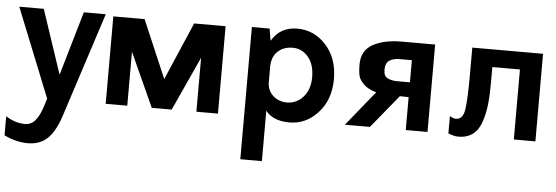

<svg xmlns="http://www.w3.org/2000/svg" viewBox="-49 -647 3027 1046"><g transform="rotate(5 1464.5 -124.0)"><path d="M0 115Q52 148 105 148Q140 148 162.5 120Q185 92 199 47L214 0L19 -486H153L270 -136L372 -486H492L306 88Q277 175 235.5 213Q194 251 129.5 251Q65 251 0 219Z M534 0V-478H705L840 -162L976 -478H1148V0H1030V-295L895 0H786L652 -295V0Z M1291 237V-486H1388L1399 -420Q1445 -499 1539 -499Q1629 -499 1693 -431Q1761 -359 1761 -243Q1761 -126 1692 -54Q1628 14 1539 14Q1450 14 1409 -39V237ZM1409 -196Q1409 -149 1442 -120Q1473 -93 1518 -93Q1539 -93 1561.5 -102Q1584 -111 1602 -130Q1642 -172 1642 -242.5Q1642 -313 1607.5 -353Q1573 -393 1523.5 -393Q1474 -393 1442.5 -364.5Q1411 -336 1409 -283Z M1997 -191Q1997 -191 1992 -192Q1952 -205 1933 -222Q1914 -239 1903.5 -259Q1893 -279 1893 -336Q1894 -412 1955 -445Q2016 -478 2110 -478H2294V0H2175V-180L2127 -181L1979 0H1842ZM2104 -382Q2077 -382 2054 -369Q2031 -355 2031 -318Q2031 -281 2053 -272Q2074 -261 2104 -261H2175V-382Z M2408 -2V-97Q2425 -85 2442 -85Q2480 -85 2488.5 -140Q2497 -195 2497 -334V-479H2884V0H2766V-383H2615V-298Q2615 -228 2609.5 -178Q2604 -128 2588.5 -82Q2573 -36 2541.5 -12.5Q2510 11 2463 11Q2440 11 2408 -2Z"/></g></svg>

Font: Karmilla
Style: Bold
Weight: 700
Designer: Jonathan Pinhorn
Version: Version 1.000